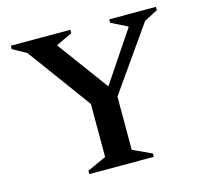

<svg xmlns="http://www.w3.org/2000/svg" viewBox="-97 -769 934 878"><g transform="rotate(-15 369.5 -330.0)"><path d="M221 0V-16L311 -57V-308L91 -608L26 -644V-660H308V-644L233 -608V-604L409 -365L568 -602V-606L492 -644V-660H713V-644L649 -611L437 -309V-57L526 -16V0Z"/></g></svg>

Font: Spectral SemiBold
Style: Regular
Weight: 600
Designer: Jean-Baptiste Levee
Foundry: Production Type
Version: Version 2.001